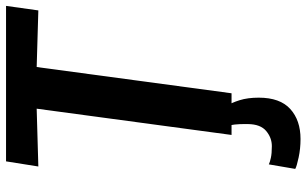

<svg xmlns="http://www.w3.org/2000/svg" viewBox="-210 -577 1016 636"><g transform="rotate(-90 298.0 -259.0)"><path d="M169 0 256 -645.5 64.5 -640 81.5 -747H596.5L581.5 -640L394 -645.5L307 0ZM155.5 228.5Q123.5 228.5 94.2 222.2Q65 216 56.5 211L71.5 123.5Q78.5 127 93 130.2Q107.5 133.5 132 133.5Q159.5 133.5 182 114.8Q204.5 96 205 54.5Q205.5 26 203.5 10.5Q201.5 -5 199.5 -15L227.5 -17L265.5 -15Q275.5 -0.5 284 26.5Q292.5 53.5 292.5 90Q292.5 160.5 255 194.5Q217.5 228.5 155.5 228.5Z"/></g></svg>

Font: Merriweather Sans SemiBold
Style: Italic
Weight: 600
Italic angle: -7.5°
Designer: Eben Sorkin
Foundry: Eben Sorkin
Version: Version 2.001